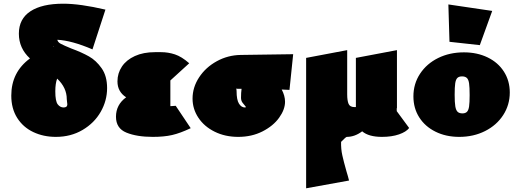

<svg xmlns="http://www.w3.org/2000/svg" viewBox="-20 -729 2798 1038"><path d="M365 -467Q422 -446 461 -424Q500 -402 529.5 -360Q559 -318 559 -253Q559 -185 524.5 -124.5Q490 -64 426.5 -26.5Q363 11 282 11Q215 11 160 -15Q105 -41 73 -91.5Q41 -142 41 -212Q41 -339 142 -413Q82 -468 82 -547Q82 -627 144.5 -668Q207 -709 322 -709Q413 -709 550 -677L480 -462Q368 -510 290 -514Q292 -501 309 -492Q326 -483 365 -467ZM290 -517V-516Q290 -516 290 -517ZM270 -475Q273 -477 267 -478ZM344 -165Q344 -171 342.5 -178Q341 -185 341 -193Q341 -255 289 -304Q279 -278 279 -235Q279 -182 292 -165Q305 -148 324 -148Q344 -148 344 -165Z M1011 -36Q954 -9 910.5 1Q867 11 806 11Q720 11 663.5 -12Q607 -35 607 -98Q607 -163 662 -203Q615 -233 615 -289Q615 -333 639 -369Q663 -405 709 -426Q755 -447 818 -447H851Q889 -447 925.5 -435Q962 -423 1003 -387L901 -294V-155Q908 -155 930 -157Z M1545 -243 1503 -245Q1521 -211 1521 -179Q1521 -137 1489 -92.5Q1457 -48 1399 -18.5Q1341 11 1268 11Q1197 11 1140.5 -17Q1084 -45 1052.5 -92.5Q1021 -140 1021 -196Q1021 -257 1056.5 -311Q1092 -365 1152 -398Q1212 -431 1282 -432L1565 -436ZM1283 -201Q1283 -228 1286 -249H1264Q1259 -249 1257 -250Q1259 -244 1259 -237Q1259 -189 1272 -168.5Q1285 -148 1304 -148Q1313 -148 1306 -155.5Q1299 -163 1291 -174Q1283 -185 1283 -201Z M2192 -37Q2176 -16 2137 -2.5Q2098 11 2045 11Q1973 11 1938 -19Q1898 11 1855 11Q1850 11 1824 38Q1823 76 1830.5 110Q1838 144 1853 197Q1862 226 1867 247L1635 289V-416L1857 -458V-219Q1857 -185 1864.5 -167.5Q1872 -150 1897 -150H1904V-416L2126 -458V-140Q2126 -144 2124 -144Q2125 -142 2125 -128Z M2215 -208Q2215 -276 2251 -330.5Q2287 -385 2349 -415.5Q2411 -446 2488 -446Q2560 -446 2616.5 -418.5Q2673 -391 2704.5 -341.5Q2736 -292 2736 -229Q2736 -162 2700.5 -107Q2665 -52 2602.5 -20.5Q2540 11 2463 11Q2391 11 2334.5 -17Q2278 -45 2246.5 -94.5Q2215 -144 2215 -208ZM2519 -215Q2519 -257 2516 -278Q2513 -299 2504 -307.5Q2495 -316 2478 -316Q2461 -316 2452.5 -307.5Q2444 -299 2441 -278.5Q2438 -258 2438 -217Q2438 -175 2441.5 -154Q2445 -133 2454 -124.5Q2463 -116 2480 -116Q2496 -116 2504.5 -124.5Q2513 -133 2516 -153.5Q2519 -174 2519 -215ZM2410 -503 2404 -705 2641 -670 2574 -485Z"/></svg>

Font: Ysabeau Black
Style: Regular
Weight: 900
Designer: Christian Thalmann (Catharsis Fonts)
Version: Version 0.003